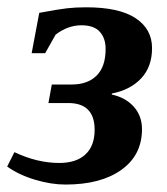

<svg xmlns="http://www.w3.org/2000/svg" viewBox="-42 -491 453 521"><path d="M261.2 -234.4Q298.3 -226.6 320.8 -201.7Q343.3 -176.8 343.3 -140.6Q343.3 -70.3 287.6 -30.3Q231.9 9.8 135.7 9.8Q96.7 9.8 52.7 -3.4Q8.8 -16.6 -22.5 -39.1L-2.9 -78.1Q59.1 -48.8 118.7 -48.8Q165 -48.8 189.9 -72Q214.8 -95.2 214.8 -138.7Q214.8 -211.4 143.1 -211.4H89.4L98.6 -261.7H152.8Q195.8 -261.7 220.2 -285.9Q244.6 -310.1 244.6 -358.4Q244.6 -387.2 228.8 -404.8Q212.9 -422.4 179.2 -422.4Q142.1 -422.4 108.9 -397L80.6 -346.7H43.9L64.5 -456.1Q115.7 -465.8 139.6 -468.5Q163.6 -471.2 191.9 -471.2Q281.2 -471.2 325.9 -441.7Q370.6 -412.1 370.6 -360.4Q370.6 -310.1 341.3 -278.6Q312 -247.1 261.7 -237.3Z"/></svg>

Font: Liberation Serif
Style: Bold Italic
Weight: 700
Italic angle: -16.333°
Designer: Steve Matteson
Foundry: Ascender Corporation
Version: Version 2.1.5